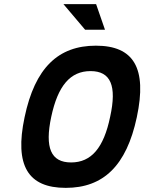

<svg xmlns="http://www.w3.org/2000/svg" viewBox="-20 -900 699 929"><path d="M298 9C116 9 49 -98 99 -333C149 -572 262 -679 444 -679C626 -679 693 -572 642 -333C592 -98 480 9 298 9ZM228 -335C196 -185 226 -114 324 -114C422 -114 482 -185 513 -335C546 -485 516 -556 418 -556C320 -556 260 -485 228 -335ZM287 -880 392 -756H488L445 -880Z"/></svg>

Font: LT Wave Mono Bold
Style: Italic
Weight: 700
Designer: Daniel Lyons
Version: Version 2.5 (Glyphs App)